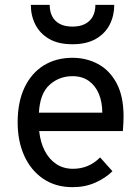

<svg xmlns="http://www.w3.org/2000/svg" viewBox="-20 -762 578 794"><path d="M280 12Q210 12 159 -22.5Q108 -57 80.5 -117.5Q53 -178 53 -256Q53 -340.5 81.5 -400.2Q110 -460 161 -491.5Q212 -523 280 -523Q337.5 -523 385.5 -497.2Q433.5 -471.5 462.2 -417.8Q491 -364 491 -280Q491 -268 490.2 -252.2Q489.5 -236.5 488 -220H142Q147 -173.5 165 -138.5Q183 -103.5 212.5 -83.8Q242 -64 282 -64Q314.5 -64 342.2 -75.5Q370 -87 394 -111L445 -54Q416.5 -25.5 374.2 -6.8Q332 12 280 12ZM141 -296H403Q403 -339.5 388.8 -373.8Q374.5 -408 347 -427.5Q319.5 -447 280 -447Q224.5 -447 184.8 -411Q145 -375 141 -296ZM279.5 -579Q221 -579 183 -601.2Q145 -623.5 126.2 -660.5Q107.5 -697.5 107.5 -742H185.5Q185.5 -714.5 196 -694.2Q206.5 -674 227.5 -663Q248.5 -652 279.5 -652Q310.5 -652 331.8 -663Q353 -674 363.8 -694.2Q374.5 -714.5 374.5 -742H452.5Q452.5 -697.5 433.8 -660.5Q415 -623.5 376.5 -601.2Q338 -579 279.5 -579Z"/></svg>

Font: Undotted
Style: Regular
Weight: 400
Designer: Delve Withrington, Dave Bailey, Thomas Jockin
Foundry: Delve Fonts LLC
Version: Version 4.000